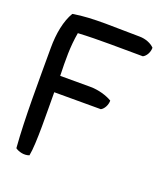

<svg xmlns="http://www.w3.org/2000/svg" viewBox="-117 -675 684 782"><g transform="rotate(20 225.0 -284.0)"><path d="M31 -422C31 -282 29 -116 39 10C53 20 77 27 99 19C110 -34 106 -177 106 -257H308C321 -264 332 -283 332 -303C308 -317 273 -328 235 -328H106C104 -398 103 -453 114 -516C204 -521 302 -518 395 -518C409 -525 420 -544 420 -564C407 -578 382 -589 355 -589C260 -589 150 -597 66 -582C42 -542 31 -484 31 -422Z"/></g></svg>

Font: Snowfall
Style: Regular
Weight: 400
Designer: Jasper
Foundry: Cannot Into Space Fonts
Version: Version 0.9